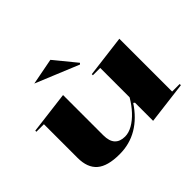

<svg xmlns="http://www.w3.org/2000/svg" viewBox="-157 -981 1242 1242"><g transform="rotate(-45 464.0 -359.5)"><path d="M306 15Q197 15 147 -28Q97 -71 97 -161V-469H28V-479L318 -515V-147Q318 -93 342 -67Q366 -41 412 -41Q446 -41 482 -61.5Q518 -82 551.5 -118Q585 -154 612 -200V-469H545V-479L833 -515V-32H902V-21L612 15V-151L603 -158Q547 -73 472.5 -29Q398 15 306 15ZM535 -577 239 -699 421 -734 543 -585Z"/></g></svg>

Font: Kalnia SemiExpanded Medium
Style: Regular
Weight: 500
Width: 6
Designer: Frida Medrano
Foundry: Frida Medrano
Version: Version 1.105